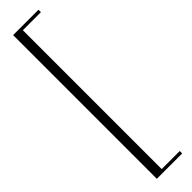

<svg xmlns="http://www.w3.org/2000/svg" viewBox="-381 -891 1060 1060"><g transform="rotate(-45 148.5 -361.0)"><path d="M63 200V-922H261V-903H120V181H261V200Z"/></g></svg>

Font: Ponomar
Style: Regular
Weight: 400
Version: Version 1.301; ttfautohint (v1.8.4.7-5d5b)